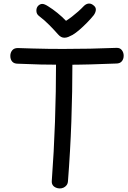

<svg xmlns="http://www.w3.org/2000/svg" viewBox="-20 -1039 720 1079"><path d="M80 -681Q59 -681 48.5 -693Q38 -705 38 -725Q38 -743 48.5 -756Q59 -769 80 -769Q115 -768 160.5 -766.5Q206 -765 252.5 -764.5Q299 -764 336 -764Q411 -764 486 -765.5Q561 -767 634 -770Q654 -771 664.5 -757.5Q675 -744 675 -726Q675 -707 664.5 -694.5Q654 -682 633 -682Q560 -679 486.5 -677Q413 -675 339 -675Q274 -675 209 -676.5Q144 -678 80 -681ZM295 -697Q295 -707 299.5 -714Q304 -721 311 -726Q318 -731 326.5 -733.5Q335 -736 342 -736Q350 -736 358 -733.5Q366 -731 372.5 -726Q379 -721 383 -714Q387 -707 387 -697Q387 -524 381 -356Q375 -188 362 -21Q361 -7 354 2Q347 11 337 15.5Q327 20 316 20Q305 20 294 15.5Q283 11 276.5 1.5Q270 -8 271 -22Q283 -183 289 -353.5Q295 -524 295 -697ZM451 -1005Q464 -1018 479 -1019Q494 -1020 509 -1006Q520 -996 518.5 -982Q517 -968 507 -954Q491 -934 469.5 -912Q448 -890 426.5 -871.5Q405 -853 388 -843Q375 -836 364 -831.5Q353 -827 342 -827Q332 -827 323.5 -831.5Q315 -836 307 -845Q285 -870 258 -897.5Q231 -925 197 -951Q185 -961 184.5 -978Q184 -995 194 -1006Q205 -1017 217.5 -1017Q230 -1017 250 -1004Q276 -988 302.5 -966.5Q329 -945 351 -922Q367 -932 384.5 -945.5Q402 -959 419.5 -974.5Q437 -990 451 -1005Z"/></svg>

Font: Playpen Sans Arabic
Style: Regular
Weight: 400
Designer: Azza Alameddine, Laura Meseguer, Veronika Burian, José Scaglione
Foundry: TypeTogether
Version: Version 2.000